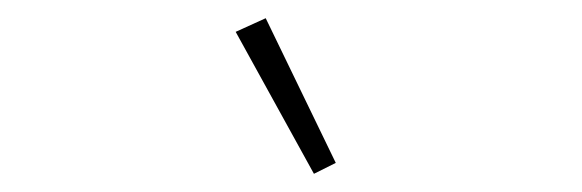

<svg xmlns="http://www.w3.org/2000/svg" viewBox="-20 -785 640 211"><path d="M239 -750 272 -765 349 -606 325 -594Z"/></svg>

Font: IBM Plex Mono ExtraLight
Style: Italic
Weight: 200
Italic angle: -9°
Monospace: yes
Designer: Mike Abbink, Paul van der Laan, Pieter van Rosmalen
Foundry: Bold Monday
Version: Version 2.3